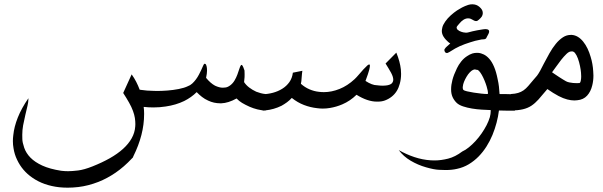

<svg xmlns="http://www.w3.org/2000/svg" viewBox="-20 -512 2787 888"><path d="M1110.8 -186Q1111.3 -177.2 1111.3 -168.5Q1111.3 -164.1 1111.1 -155.3Q1110.8 -146.5 1108.9 -132.3Q1117.7 -118.7 1132.3 -107.4Q1147 -96.2 1165 -87.9Q1174.8 -84 1185.8 -81.1Q1196.8 -78.1 1208 -77.1V-0.5Q1189 -1.5 1170.4 -6.1Q1151.9 -10.7 1134.8 -18.1Q1114.3 -27.3 1099.6 -36.1Q1085 -44.9 1074.2 -56.6Q1035.6 -35.2 1003.4 -34.2H999Q968.8 -34.2 942.4 -46.9Q927.2 -53.7 914.3 -63.7Q901.4 -73.7 889.6 -85.9Q877.4 -73.7 863 -63.5Q848.6 -53.2 832 -44.9Q793.9 -26.4 746.6 -19.5Q719.2 -15.1 689.5 -15.1Q667.5 -15.1 644.5 -17.6Q645.5 -10.3 646 -2.7Q646.5 4.9 646.5 12.7V16.1Q646.5 110.8 596.7 210.9L594.7 216.3L590.3 220.7Q553.2 260.3 514.2 286.9Q475.1 313.5 435.5 329.1Q387.7 347.7 342.3 353Q316.9 356 293 356Q272.9 356 253.9 354Q218.8 350.1 187.3 339.1Q155.8 328.1 129.4 309.6Q83 277.8 59.1 227.1Q46.9 202.1 42.5 173.3Q39.6 157.7 39.6 140.6Q39.6 127 41.5 112.8Q45.4 74.2 62.3 31.7Q79.1 -10.7 111.3 -57.6V-52.7Q111.3 -41 107.2 -22.9Q103 -4.9 97.4 18.6Q91.8 42 86.9 67.9Q83 89.8 83 111.3Q83 115.7 83.3 131.1Q83.5 146.5 92 171.4Q100.6 196.3 120.8 217Q141.1 237.8 175.5 253.7Q210 269.5 262.7 277.8Q278.3 279.8 294.9 279.8Q313.5 279.8 341.3 276.4Q369.1 272.9 407.2 257.8Q451.7 240.2 487.5 220Q523.4 199.7 549.1 176.5Q574.7 153.3 589.1 127.4Q603.5 101.6 605.5 72.8Q606 67.4 606 62Q606 48.3 603.8 33.7Q601.6 19 595 1Q588.4 -17.1 577.1 -37.1Q565.9 -57.1 549.8 -82L588.9 -168Q601.1 -150.9 610.1 -133.3Q619.1 -115.7 626 -97.2L632.8 -96.2Q657.7 -92.3 689 -91.8Q697.8 -91.3 706.5 -91.3Q728.5 -91.3 754.4 -93.3Q780.3 -95.2 806.6 -100.3Q833 -105.5 848.6 -113.3Q859.9 -117.2 869.1 -125.7Q878.4 -134.3 886.2 -144.8Q894 -155.3 900.1 -167Q906.2 -178.7 910.9 -188.7Q915.5 -198.7 918.7 -206.3Q921.9 -213.9 924.3 -216.3Q925.8 -217.3 927.2 -217.3Q928.7 -217.3 930.9 -215.6Q933.1 -213.9 935.3 -206.3Q937.5 -198.7 937.5 -185.5Q937.5 -172.4 933.1 -151.9Q954.1 -126.5 974.6 -115.7Q994.6 -106.4 1010.3 -106.4Q1013.2 -106.4 1022.9 -107.4Q1032.7 -108.4 1044.7 -117.2Q1056.6 -126 1064.7 -139.6Q1072.8 -153.3 1077.9 -167.2Q1083 -181.2 1086.7 -192.9Q1090.3 -204.6 1093.8 -209.5Q1095.2 -211.9 1097.2 -211.9Q1098.6 -211.9 1101.6 -208.3Q1104.5 -204.6 1110.8 -186Z M1813 -268.6Q1830.1 -227.1 1834 -190.9Q1835 -180.2 1835 -170.4Q1835 -146 1829.1 -125Q1824.2 -106 1814.7 -90.8Q1805.2 -75.7 1791.5 -64.9Q1777.3 -53.7 1760.3 -47.4Q1745.6 -42 1728 -42H1722.7Q1701.7 -42 1678.2 -49.8Q1654.8 -57.6 1628.9 -73.7Q1599.6 -44.9 1563 -29.3Q1535.6 -17.6 1506.3 -12.7Q1489.7 -9.8 1473.1 -9.8Q1460 -9.8 1446.3 -11.7Q1415.5 -15.1 1386 -26.4Q1356.4 -37.6 1329.6 -59.1Q1319.3 -47.9 1307.4 -39.1Q1295.4 -30.3 1282.2 -22.9Q1246.6 -5.4 1207.5 -1.5Q1204.1 -1 1201.2 -0.7Q1198.2 -0.5 1194.8 -0.5V-76.2Q1218.8 -76.7 1242.4 -83Q1266.1 -89.4 1285.6 -101.6Q1305.2 -113.8 1318.4 -132.3Q1331.5 -150.9 1334.5 -175.8L1378.4 -184.6Q1377.4 -179.7 1376.7 -171.1Q1376 -162.6 1375.2 -153.8Q1374.5 -145 1373.8 -137Q1373 -128.9 1371.6 -124.5Q1390.1 -107.9 1411.4 -98.9Q1432.6 -89.8 1454.6 -87.4Q1466.3 -85.9 1478 -85.9Q1513.7 -85.9 1550.3 -100.6Q1586.9 -115.2 1620.1 -146Q1628.4 -153.8 1639.4 -166.7Q1650.4 -179.7 1660.6 -190.9Q1670.9 -202.1 1679.2 -209.5Q1684.6 -213.9 1687.5 -213.9Q1689 -213.9 1689.9 -212.9Q1690.9 -211.4 1690.9 -208Q1690.9 -202.6 1687.5 -188.5Q1684.1 -174.3 1670.4 -137.7Q1701.2 -117.7 1723.1 -117.7Q1738.8 -115.7 1750.5 -115.7Q1755.4 -115.7 1764.2 -116.5Q1772.9 -117.2 1781.2 -120.1Q1789.6 -123 1793.2 -127.7Q1796.9 -132.3 1798.3 -138.2Q1798.8 -141.1 1798.8 -144Q1798.8 -149.4 1796.6 -157Q1794.4 -164.6 1789.1 -174.8Q1783.7 -185.1 1776.9 -196Q1770 -207 1763.2 -218.3Z M2062.5 -311Q2057.1 -314 2052.2 -318.6Q2047.4 -323.2 2042.5 -328.1Q2036.6 -334 2030.3 -344.2Q2023.4 -356.4 2023.4 -369.1Q2023.4 -374 2025.9 -385.3Q2028.3 -396.5 2039.3 -412.4Q2050.3 -428.2 2065.2 -441.4Q2080.1 -454.6 2093.3 -463.4Q2099.6 -467.3 2105.5 -470.7Q2111.3 -474.1 2117.2 -477.5Q2130.4 -484.4 2145.5 -489.3Q2154.8 -492.2 2164.6 -492.2Q2169.4 -492.2 2174.8 -491.2Q2190.9 -488.3 2203.6 -474.1Q2212.9 -463.9 2212.9 -451.7Q2212.9 -447.3 2211.4 -442.4Q2210 -436 2202.4 -428.2Q2194.8 -420.4 2189 -416.5Q2186 -414.6 2182.6 -414.6Q2181.6 -414.6 2179 -414.8Q2176.3 -415 2171.4 -417.5Q2166.5 -419.9 2161.9 -422.6Q2157.2 -425.3 2153.8 -426.3Q2149.4 -427.2 2145 -427.2Q2134.3 -427.2 2123.8 -420.7Q2113.3 -414.1 2103.5 -401.9Q2100.6 -397.9 2095.7 -392.6Q2091.8 -388.2 2091.8 -384.3Q2091.8 -382.8 2092.3 -381.8Q2093.3 -377.4 2096.7 -374.3Q2100.1 -371.1 2104.7 -368.7Q2109.4 -366.2 2114.3 -364.7Q2119.1 -363.3 2123 -362.3Q2129.9 -360.8 2135.3 -360.8Q2140.1 -360.8 2147 -362.5Q2153.8 -364.3 2165 -367.2Q2176.3 -369.6 2187 -371.8Q2197.8 -374 2209 -375.5Q2212.4 -376 2217 -376.7Q2221.7 -377.4 2226.1 -377.4Q2230.5 -377.4 2234.4 -376.2Q2238.3 -375 2240.7 -372.1Q2242.2 -369.1 2242.2 -365.7Q2242.2 -365.2 2241.9 -362.8Q2241.7 -360.4 2239.7 -356.4Q2237.8 -352.5 2235.6 -348.6Q2233.4 -344.7 2231.9 -341.8Q2229.5 -334 2224.6 -332Q2220.7 -330.1 2216.1 -330.1Q2211.4 -330.1 2207.5 -329.6L2177.7 -323.2Q2153.8 -316.4 2130.4 -308.1Q2106.9 -299.8 2085 -287.6Q2078.6 -283.7 2071.8 -279.5Q2064.9 -275.4 2058.6 -271.5Q2054.7 -269 2050.8 -267.6Q2048.8 -266.6 2046.9 -266.6Q2044.4 -266.6 2041.5 -268.1Q2037.6 -270.5 2036.1 -275.9Q2035.2 -278.3 2035.2 -280.3Q2035.2 -283.2 2036.6 -285.2Q2041 -292.5 2048.6 -298.6Q2056.2 -304.7 2062.5 -311ZM2123 -96.2Q2126.5 -92.8 2140.1 -89.6Q2153.8 -86.4 2170.9 -83.7Q2188 -81.1 2205.8 -79.1Q2223.6 -77.1 2235.8 -77.1Q2236.8 -78.6 2236.8 -83Q2236.8 -85.9 2235.6 -93Q2234.4 -100.1 2230.5 -113Q2226.6 -126 2220.7 -140.1Q2214.8 -154.3 2208.3 -165.8Q2201.7 -177.2 2195.3 -184.1Q2189.9 -189.5 2185.1 -189.5Q2184.1 -189.5 2182.6 -189Q2179.7 -190.9 2175.8 -190.9Q2172.4 -190.9 2166.3 -188Q2160.2 -185.1 2152.3 -176.8Q2144.5 -168.5 2137.7 -157Q2130.9 -145.5 2126.2 -134Q2121.6 -122.6 2120.6 -112.3Q2120.1 -109.4 2120.1 -106.9Q2120.1 -100.6 2123 -96.2ZM2360.8 0Q2342.3 0 2324.2 -0.2Q2306.2 -0.5 2287.6 -1Q2284.2 26.9 2276.6 55.7Q2269 84.5 2257.6 112.3Q2246.1 140.1 2230 165.5Q2213.9 190.9 2193.6 211.7Q2173.3 232.4 2148.2 247.6Q2123 262.7 2093.3 269Q2069.8 274.4 2041.5 274.4Q2033.7 274.4 2010.7 273.4Q1987.8 272.5 1950.2 261.7Q1912.6 251 1879.2 231.2Q1845.7 211.4 1824.2 182.1Q1858.4 201.7 1896.2 214.4Q1934.1 227.1 1972.7 229.5Q1981.4 230 1990.2 230Q2019.5 230 2052.5 221.7Q2085.4 213.4 2118.2 188.5Q2132.8 182.1 2148.4 169.4Q2164.1 156.7 2179.2 140.4Q2194.3 124 2207.5 105Q2220.7 85.9 2230.5 66.9Q2240.2 47.9 2245.6 29.8Q2249.5 14.6 2249.5 2V-2.9Q2231.4 -3.4 2208.3 -4.9Q2185.1 -6.3 2162.8 -10Q2140.6 -13.7 2121.6 -20Q2102.5 -26.4 2092.3 -36.1Q2080.1 -47.9 2073.2 -63Q2066.4 -78.1 2066.4 -97.7V-100.6Q2066.4 -119.1 2072.5 -142.6Q2078.6 -166 2093.3 -196.3Q2100.6 -211.9 2113 -227.5Q2125.5 -243.2 2141.1 -252.9Q2151.9 -260.3 2164.6 -264.6Q2174.3 -267.6 2185.1 -267.6H2190.4Q2204.6 -266.6 2217.8 -260Q2231 -253.4 2242.7 -240.2Q2255.4 -226.1 2265.1 -203.1Q2274.9 -180.2 2281.7 -145.5Q2285.6 -128.4 2287.6 -111.3Q2289.6 -94.2 2290.5 -77.1Q2326.2 -77.1 2361.3 -75.7Q2361.3 -56.6 2361.1 -37.8Q2360.8 -19 2360.8 0Z M2533.2 -177.7Q2539.1 -173.8 2547.9 -167.7Q2556.6 -161.6 2566.2 -155.5Q2575.7 -149.4 2584 -144.3Q2592.3 -139.2 2597.7 -136.2Q2604 -132.8 2612.8 -130.9Q2621.6 -128.9 2630.4 -128.2Q2639.2 -127.4 2647.5 -127.4Q2655.3 -127.4 2659.7 -127.9Q2664.6 -128.9 2666.5 -141.1Q2668 -148.9 2668 -159.2Q2668 -164.1 2667.2 -175.5Q2666.5 -187 2662.6 -206.3Q2658.7 -225.6 2652.8 -241.5Q2647 -257.3 2639.2 -267.1Q2632.8 -274.4 2625 -274.4Q2623 -274.4 2621.1 -273.9H2620.6Q2611.8 -273.9 2599.9 -262.5Q2587.9 -251 2575.2 -234.9Q2562.5 -218.8 2551.3 -202.6Q2540 -186.5 2533.2 -177.7ZM2563.5 -67.9Q2550.8 -74.7 2538.1 -82.5Q2525.4 -90.3 2511.7 -100.1L2507.8 -95.7Q2486.3 -69.8 2470.5 -52Q2454.6 -34.2 2437.5 -22.9Q2420.4 -11.7 2398.4 -6.6Q2376.5 -1.5 2342.8 -0.5V-77.1Q2362.8 -78.1 2376.5 -82.3Q2390.1 -86.4 2401.4 -94.2Q2412.6 -102.1 2423.3 -114.5Q2434.1 -127 2448.7 -144.5L2463.9 -162.1Q2470.2 -170.4 2478.5 -185.3Q2486.8 -200.2 2495.6 -218.3Q2507.8 -241.7 2521.2 -265.6Q2534.7 -289.6 2550.3 -308.8Q2565.9 -328.1 2584 -339.8Q2600.6 -350.6 2620.6 -350.6H2624Q2639.2 -349.6 2652.6 -341.6Q2666 -333.5 2677.2 -319.6Q2688.5 -305.7 2697.3 -287.4Q2706.1 -269 2711.9 -248.5Q2716.8 -232.9 2719.7 -216.1Q2722.7 -199.2 2723.6 -182.6Q2724.6 -172.4 2724.6 -162.6Q2724.6 -138.7 2719.2 -117.2Q2712.4 -88.4 2695.3 -69.6Q2678.2 -50.8 2649.4 -48.3Q2642.6 -47.4 2636.2 -47.4Q2621.6 -47.4 2603.5 -52Q2585.4 -56.6 2563.5 -67.9Z"/></svg>

Font: Dima Niloofar
Style: Regular
Weight: 400
Designer: R.Balvardi
Foundry: Dima Software Group
Version: Version 3.00;November 13, 2018;FontCreator 11.5.0.2427 64-bi